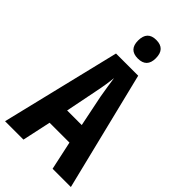

<svg xmlns="http://www.w3.org/2000/svg" viewBox="-280 -1007 1085 1085"><g transform="rotate(45 263.0 -464.5)"><path d="M379.9 0 342.8 -171.9H184.1L147 0H0L172.9 -713.9H350.1L525.9 0ZM321.8 -291 283.2 -480Q276.9 -515.1 272 -548.1Q267.1 -581.1 263.2 -607.9Q260.7 -582 255.6 -549.3Q250.5 -516.6 243.2 -481.9L205.1 -291ZM279.8 -929.2Q351.1 -929.2 351.1 -854Q351.1 -780.8 279.8 -780.8Q209 -780.8 209 -854Q209 -929.2 279.8 -929.2Z"/></g></svg>

Font: Open Sans Condensed
Style: Bold
Weight: 700
Width: 3
Designer: Monotype Design Team
Foundry: Monotype Imaging Inc.
Version: Version 3.003; ttfautohint (v1.8.4)